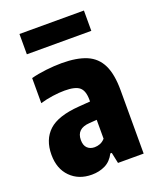

<svg xmlns="http://www.w3.org/2000/svg" viewBox="-143 -849 776 946"><g transform="rotate(-20 245.0 -376.0)"><path d="M174 10.5Q105.5 10.5 62.5 -32.8Q19.5 -76 19.5 -149.5Q19.5 -229 68 -274Q116.5 -319 228 -327L288 -331.5V-340Q288 -387.5 266.2 -406.2Q244.5 -425 188 -425Q159.5 -425 125.5 -420.2Q91.5 -415.5 59.5 -406V-537.5Q95.5 -547 138.8 -552Q182 -557 220.5 -557Q299.5 -557 350 -535.8Q400.5 -514.5 424.5 -465.2Q448.5 -416 448.5 -332.5V0H314L302 -57H294.5Q276 -20.5 244.5 -5Q213 10.5 174 10.5ZM180.5 -168.5Q180.5 -140 195 -126Q209.5 -112 233 -112Q246.5 -112 261 -117.2Q275.5 -122.5 288 -136.5V-235.5L248 -232.5Q180.5 -228 180.5 -168.5ZM75 -656.5V-763H413V-656.5Z"/></g></svg>

Font: Encode Sans Condensed ExtraBold
Style: Regular
Weight: 800
Width: 3
Designer: Multiple Designers
Foundry: Impallari Type
Version: Version 3.000; ttfautohint (v1.8.3) -l 8 -r 50 -G 200 -x 14 